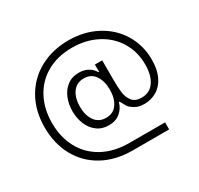

<svg xmlns="http://www.w3.org/2000/svg" viewBox="-179 -932 1368 1319"><g transform="rotate(-30 505.5 -273.0)"><path d="M70 -274Q70 -406 127.5 -505.5Q185 -605 285 -658Q385 -711 509 -711Q634 -711 732.5 -658.5Q831 -606 886 -514.5Q941 -423 941 -310Q941 -231 914.5 -177Q888 -123 843.5 -97Q799 -71 745 -71Q699 -71 669 -90.5Q639 -110 631.5 -122Q624 -134 605 -170H599Q587 -126 552 -96Q517 -66 461 -66Q407 -66 368.5 -95Q330 -124 310.5 -171.5Q291 -219 291 -274Q291 -329 310 -376.5Q329 -424 367 -453.5Q405 -483 459 -483Q504 -483 535 -464Q566 -445 580 -418H585V-476H643V-330Q643 -263 648 -221Q653 -179 676.5 -148.5Q700 -118 751 -118Q815 -118 850 -168Q885 -218 885 -304Q885 -405 836.5 -485Q788 -565 701.5 -610Q615 -655 505 -655Q391 -655 306 -607Q221 -559 175 -472.5Q129 -386 129 -275Q129 -162 176 -75Q223 12 312 60.5Q401 109 522 109H804V165H516Q380 165 279 109Q178 53 124 -46.5Q70 -146 70 -274ZM588 -275Q588 -344 558 -388Q528 -432 470 -432Q413 -432 382 -388.5Q351 -345 351 -276Q351 -207 382 -163.5Q413 -120 470 -120Q528 -120 558 -163.5Q588 -207 588 -275Z"/></g></svg>

Font: Be Vietnam Light
Style: Regular
Weight: 300
Designer: Gabriel Lam
Foundry: TypeRant
Version: Version 4.000